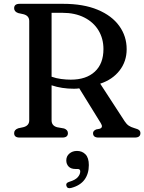

<svg xmlns="http://www.w3.org/2000/svg" viewBox="-20 -720 756 1005"><path d="M643 -462.5Q643 -398.5 605.8 -350.8Q568.5 -303 504.5 -282L633 -84.5Q642.5 -70 654 -62.2Q665.5 -54.5 683 -49.5Q702 -44.5 708.5 -38.5Q715 -32.5 715 -23Q715 0 685.5 0H495.5Q467 0 467 -23Q467 -35.5 483.5 -42.5L501.5 -46Q522 -52.5 507.5 -75.5L395 -257.5Q381.5 -255.5 367.5 -255.5Q303 -255.5 250 -273.5V-90Q250 -62 279 -54L315.5 -47.5Q335.5 -40 335.5 -23Q335.5 0 306.5 0H82.5Q54 0 54 -23Q54 -41 75.5 -48.5L103 -54.5Q133 -62.5 133 -90V-610Q133 -637.5 103 -645.5L75.5 -651.5Q54 -659 54 -677Q54 -700 83 -700H310.5Q417 -700 491.2 -669Q565.5 -638 604.2 -584.2Q643 -530.5 643 -462.5ZM250 -653V-318.5Q273.5 -310 300 -306.5Q326.5 -303 350.5 -303Q431 -303 476.2 -344.8Q521.5 -386.5 521.5 -463Q521.5 -518 495.5 -561Q469.5 -604 421 -628.5Q372.5 -653 306 -653ZM375 164.5Q351.5 164.5 339.2 151.8Q327 139 327 119.5Q327 97.5 343.2 83.8Q359.5 70 383 70Q410 70 427.5 88Q445 106 445 144Q445 189.5 422.5 220.2Q400 251 353.5 263.5Q332.5 269.5 327.5 253Q323 237 343 231.5Q373.5 222.5 386.8 207.8Q400 193 400 177Q400 164.5 386.5 164.5Z"/></svg>

Font: Fraunces 9pt S050
Style: Regular
Weight: 400
Version: Version 1.000; ttfautohint (v1.8.3)